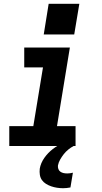

<svg xmlns="http://www.w3.org/2000/svg" viewBox="-20 -771 540 1014"><path d="M29 0V-105H156L207 -415H108V-520H349L281 -105H379V0ZM313 223Q297 223 281 220.5Q265 218 250.5 213Q236 208 223 200Q210 192 201.5 180Q193 168 190.5 152.5Q188 137 190 120Q195 90 214 63Q233 36 259 16Q285 -4 314.5 -16.5Q344 -29 374 -34L369 0Q354 8 340.5 19Q327 30 316.5 43.5Q306 57 297.5 72Q289 87 286 103Q285 112 288 121Q291 130 298.5 135.5Q306 141 315.5 143Q325 145 335 145Q343 145 350 144Q357 143 365 141L352 219Q342 221 332 222Q322 223 313 223ZM211 -589 237 -751H399L372 -589Z"/></svg>

Font: Iosevka SS04 Extrabold Oblique
Style: Regular
Weight: 800
Italic angle: -9°
Monospace: yes
Designer: Belleve Invis
Foundry: Belleve Invis
Version: Version 19.0.0; ttfautohint (v1.8.4)